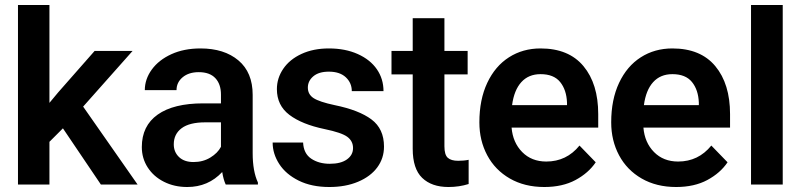

<svg xmlns="http://www.w3.org/2000/svg" viewBox="-20 -739 3214 769"><path d="M52 -719H178V-327L213 -369L359 -535H511L313 -312L531 0H384L232 -225L178 -171V0H52Z M776 -450Q736 -450 711.5 -429.5Q687 -409 687 -378H560Q560 -422 588 -460.5Q616 -499 666.5 -522Q717 -545 783 -545Q878 -545 935 -497Q992 -449 992 -359V-126Q992 -53 1013 -8V0H884Q875 -19 870 -50Q814 10 730 10Q678 10 636.5 -11Q595 -32 571.5 -68.5Q548 -105 548 -150Q548 -235 611.5 -280Q675 -325 794 -325H865V-360Q865 -402 842.5 -426Q820 -450 776 -450ZM865 -151V-249H802Q739 -249 707.5 -225.5Q676 -202 676 -161Q676 -130 697 -110Q718 -90 755 -90Q793 -90 822.5 -108Q852 -126 865 -151Z M1280 -222Q1189 -241 1139 -279Q1089 -317 1089 -382Q1089 -426 1114.5 -463.5Q1140 -501 1187.5 -523Q1235 -545 1297 -545Q1363 -545 1413 -522.5Q1463 -500 1489.5 -461.5Q1516 -423 1516 -374H1389Q1389 -407 1365 -429.5Q1341 -452 1297 -452Q1257 -452 1235 -433.5Q1213 -415 1213 -388Q1213 -361 1236 -346Q1259 -331 1320 -318Q1418 -298 1468 -260.5Q1518 -223 1518 -152Q1518 -105 1491 -68.5Q1464 -32 1414 -11Q1364 10 1299 10Q1228 10 1176.5 -15.5Q1125 -41 1098.5 -82Q1072 -123 1072 -168H1194Q1196 -124 1226.5 -103.5Q1257 -83 1301 -83Q1345 -83 1369.5 -100.5Q1394 -118 1394 -146Q1394 -174 1371 -191Q1348 -208 1280 -222Z M1815 -95Q1839 -95 1857 -99V-2Q1819 10 1776 10Q1709 10 1671 -26.5Q1633 -63 1633 -143V-441H1548V-535H1633V-666H1760V-535H1853V-441H1760V-153Q1760 -119 1773.5 -107Q1787 -95 1815 -95Z M1900 -249Q1900 -340 1931.5 -407Q1963 -474 2018.5 -509.5Q2074 -545 2145 -545Q2258 -545 2317 -474Q2376 -403 2376 -282V-228H2029Q2034 -168 2071.5 -130Q2109 -92 2168 -92Q2249 -92 2301 -156L2366 -89Q2337 -46 2285 -18Q2233 10 2160 10Q2081 10 2022 -24Q1963 -58 1931.5 -117Q1900 -176 1900 -249ZM2031 -318H2251V-328Q2249 -379 2223.5 -410.5Q2198 -442 2145 -442Q2097 -442 2068 -410Q2039 -378 2031 -318Z M2428 -249Q2428 -340 2459.5 -407Q2491 -474 2546.5 -509.5Q2602 -545 2673 -545Q2786 -545 2845 -474Q2904 -403 2904 -282V-228H2557Q2562 -168 2599.5 -130Q2637 -92 2696 -92Q2777 -92 2829 -156L2894 -89Q2865 -46 2813 -18Q2761 10 2688 10Q2609 10 2550 -24Q2491 -58 2459.5 -117Q2428 -176 2428 -249ZM2559 -318H2779V-328Q2777 -379 2751.5 -410.5Q2726 -442 2673 -442Q2625 -442 2596 -410Q2567 -378 2559 -318Z M2988 -719H3115V0H2988Z"/></svg>

Font: Freesentation 7 Bold
Style: Regular
Weight: 700
Designer: glyphs from Roboto by Christian Robertson / Hangul glyphs from Noto Sans CJK(Source Han Sans) by Jang Soo-young and Kang
Foundry: PT&
Version: Version 2.001